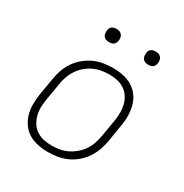

<svg xmlns="http://www.w3.org/2000/svg" viewBox="-166 -838 933 976"><g transform="rotate(30 300.0 -350.5)"><path d="M249 8Q218 8 189 2Q160 -4 136 -18.5Q112 -33 95.5 -56Q79 -79 71 -107Q63 -135 63 -165Q63 -195 68 -226L85 -326Q89 -353 98.5 -380Q108 -407 124.5 -431.5Q141 -456 164.5 -475.5Q188 -495 214.5 -507Q241 -519 269 -523.5Q297 -528 324 -528Q355 -528 384 -522Q413 -516 437 -501.5Q461 -487 478 -464Q495 -441 502.5 -413Q510 -385 510.5 -355Q511 -325 505 -294L489 -194Q484 -167 474.5 -140Q465 -113 448.5 -88.5Q432 -64 409 -44.5Q386 -25 359.5 -13Q333 -1 304.5 3.5Q276 8 249 8ZM250 -30Q272 -30 295.5 -34Q319 -38 340.5 -48.5Q362 -59 381.5 -75.5Q401 -92 414.5 -112.5Q428 -133 435.5 -155.5Q443 -178 447 -201L464 -301Q468 -325 468 -349Q468 -373 462.5 -395Q457 -417 444.5 -436Q432 -455 413 -467.5Q394 -480 371.5 -485Q349 -490 324 -490Q302 -490 278.5 -486Q255 -482 233 -471.5Q211 -461 192 -444.5Q173 -428 159.5 -407.5Q146 -387 138 -364.5Q130 -342 127 -319L110 -219Q106 -195 105.5 -171Q105 -147 111 -125Q117 -103 129 -84Q141 -65 160 -52.5Q179 -40 202 -35Q225 -30 250 -30ZM470 -631Q460 -631 451.5 -634Q443 -637 437.5 -644Q432 -651 431 -660.5Q430 -670 431 -680Q432 -686 435 -692Q438 -698 444 -702Q450 -706 456.5 -707.5Q463 -709 469 -709Q479 -709 487.5 -706Q496 -703 501.5 -696Q507 -689 508.5 -679.5Q510 -670 508 -660Q507 -654 504 -648Q501 -642 495.5 -638Q490 -634 483 -632.5Q476 -631 470 -631ZM240 -631Q230 -631 221.5 -634Q213 -637 207.5 -644Q202 -651 201 -660.5Q200 -670 201 -680Q202 -686 205 -692Q208 -698 214 -702Q220 -706 226.5 -707.5Q233 -709 239 -709Q249 -709 257.5 -706Q266 -703 271.5 -696Q277 -689 278.5 -679.5Q280 -670 278 -660Q277 -654 274 -648Q271 -642 265.5 -638Q260 -634 253 -632.5Q246 -631 240 -631Z"/></g></svg>

Font: Iosevka Extralight Extended
Style: Italic
Weight: 200
Width: 7
Italic angle: -9°
Monospace: yes
Designer: Belleve Invis
Foundry: Belleve Invis
Version: Version 32.5.0; ttfautohint (v1.8.4)